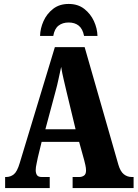

<svg xmlns="http://www.w3.org/2000/svg" viewBox="-20 -953 697 973"><path d="M6 0V-56H11Q33 -56 50 -69.5Q67 -83 80 -127L258 -714H409L580 -118Q590 -84 607.5 -70Q625 -56 648 -56H657V0H348V-56H382Q395 -56 405.5 -63Q416 -70 416 -89Q416 -102 412.5 -117Q409 -132 407 -140L381 -234H191L172 -156Q170 -144 165.5 -124.5Q161 -105 161 -91Q161 -75 167.5 -65.5Q174 -56 192 -56H232V0ZM210 -298H363L317 -489Q310 -520 302.5 -551Q295 -582 290 -614Q283 -583 276.5 -552Q270 -521 262 -492ZM183 -771Q184 -809 200.5 -846Q217 -883 249 -908Q281 -933 328 -933Q375 -933 407 -908Q439 -883 456 -846Q473 -809 474 -771H406Q399 -807 379 -823Q359 -839 328 -839Q297 -839 276.5 -823Q256 -807 250 -771Z"/></svg>

Font: Noto Serif ExtraCondensed Black
Style: Regular
Weight: 900
Width: 2
Designer: Monotype Design Team
Foundry: Monotype Imaging Inc.
Version: Version 2.015; ttfautohint (v1.8.4.7-5d5b)